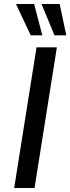

<svg xmlns="http://www.w3.org/2000/svg" viewBox="-20 -942 352 962"><path d="M51 0 163 -705H265L153 0ZM253 -765 188 -922H279L312 -765ZM134 -765 60 -922H151L192 -765Z"/></svg>

Font: Nunito Sans 7pt Condensed SemiBold
Style: Italic
Weight: 600
Width: 3
Italic angle: -9°
Designer: Vernon Adams
Foundry: Vernon Adams
Version: Version 3.101;gftools[0.9.27]